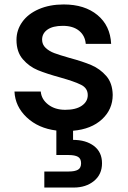

<svg xmlns="http://www.w3.org/2000/svg" viewBox="-20 -580 574 862"><path d="M486 -154Q486 -89 438 -44.5Q390 0 308 7V48Q366 48 402 75.5Q438 103 438 153Q438 203 402 232.5Q366 262 311 262H179V190H288Q316 190 330 182Q344 174 344 153Q344 132 330 124Q316 116 288 116H233V6Q152 -4 100 -53Q48 -102 45 -169H163Q166 -134 196.5 -110.5Q227 -87 273 -87Q321 -87 347.5 -105.5Q374 -124 374 -153Q374 -184 344.5 -199Q315 -214 251 -232Q189 -249 150 -265Q111 -281 82.5 -314Q54 -347 54 -401Q54 -445 80 -481.5Q106 -518 154.5 -539Q203 -560 266 -560Q360 -560 417.5 -512.5Q475 -465 479 -383H365Q362 -420 335 -442Q308 -464 262 -464Q217 -464 193 -447Q169 -430 169 -402Q169 -380 185 -365Q201 -350 224 -341.5Q247 -333 292 -320Q352 -304 390.5 -287.5Q429 -271 457 -239Q485 -207 486 -154Z"/></svg>

Font: MSTAGE Medium
Style: Regular
Weight: 500
Designer: Ninad Kale (Devanagari), Jonny Pinhorn (Latin)
Foundry: Indian Type Foundry
Version: 4.004